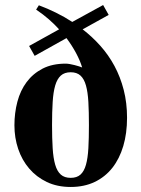

<svg xmlns="http://www.w3.org/2000/svg" viewBox="-20 -725 560 760"><path d="M410.2 -666 307.1 -608.9Q345.2 -579.6 377.4 -543.5Q409.7 -507.3 433.1 -463.9Q456.5 -420.4 469.7 -369.1Q482.9 -317.9 482.9 -258.8Q482.9 -197.3 468 -147Q453.1 -96.7 424.6 -60.5Q396 -24.4 354.5 -4.6Q313 15.1 259.8 15.1Q206.5 15.1 165.3 -4.6Q124 -24.4 95.5 -57.9Q66.9 -91.3 52 -135.5Q37.1 -179.7 37.1 -229Q37.1 -277.8 48.8 -322.3Q60.5 -366.7 85.4 -400.1Q110.4 -433.6 148.7 -453.4Q187 -473.1 240.2 -473.1Q247.1 -473.1 256.6 -471.4Q266.1 -469.7 275.4 -467.3Q284.7 -464.8 292.7 -462.4Q300.8 -460 305.2 -458Q296.9 -485.4 281.2 -514.6Q265.6 -543.9 243.2 -574.2L117.2 -503.9L95.2 -543L213.9 -608.9Q195.3 -629.4 172.9 -648.9Q150.4 -668.5 123 -687L133.8 -704.1Q168 -691.4 201.2 -675Q234.4 -658.7 266.1 -638.2L388.2 -705.1ZM332 -230Q332 -282.2 329.8 -321.3Q327.6 -360.4 320.3 -386.5Q313 -412.6 298.6 -425.8Q284.2 -439 259.8 -439Q235.4 -439 220.7 -425.8Q206.1 -412.6 198.5 -386.5Q190.9 -360.4 188.5 -321.3Q186 -282.2 186 -230Q186 -177.2 188.5 -138.2Q190.9 -99.1 198.5 -73Q206.1 -46.9 220.7 -33.9Q235.4 -21 259.8 -21Q284.2 -21 298.6 -33.9Q313 -46.9 320.3 -73Q327.6 -99.1 329.8 -138.2Q332 -177.2 332 -230Z"/></svg>

Font: Tai Heritage Pro
Style: Bold
Weight: 700
Designer: Faah Baccam, Walt Agee, Victor Gaultney, Annie Olsen, Eric Hays
Foundry: SIL International
Version: Version 2.600